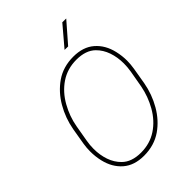

<svg xmlns="http://www.w3.org/2000/svg" viewBox="-261 -1037 1167 1167"><g transform="rotate(-45 323.0 -453.5)"><path d="M385.7 -787.1 494.6 -915.5 527.8 -915 416 -786.6ZM585 -302.2Q570.3 -220.2 529.3 -149.4Q488.3 -78.6 425.8 -35.2Q360.4 9.8 272.9 9.8Q189 9.8 137.7 -34.9Q86.4 -79.6 68.8 -155.3Q59.1 -195.8 59.1 -240.7Q59.1 -272.5 64 -302.2L82 -408.7Q96.7 -490.7 137.7 -561.3Q178.7 -631.8 241.7 -675.8Q306.6 -720.7 394 -720.7Q478 -720.7 529.5 -676Q581.1 -631.3 598.6 -555.7Q608.4 -513.7 608.4 -472.2Q608.4 -442.4 603 -408.7ZM577.1 -409.7Q582.5 -443.4 582.5 -473.6Q582.5 -527.3 566.7 -573.5Q550.8 -619.6 518.6 -651.4Q475.1 -694.3 394 -694.3Q316.9 -694.3 257.1 -654.3Q197.3 -614.3 158.7 -545.4Q121.6 -479.5 108.9 -406.7L90.8 -302.2Q85 -269.5 85 -236.8Q85 -183.6 100.8 -137.7Q116.7 -91.8 148.9 -60.1Q192.4 -16.6 272.9 -16.6Q349.6 -16.6 409.2 -55.9Q468.8 -95.2 507.3 -163.1Q543.5 -227.1 557.6 -299.3Z"/></g></svg>

Font: Mardoto Thin
Style: Italic
Weight: 250
Italic angle: -12°
Designer: Christian Robertson, Vahan Hovhannisyan
Foundry: Google
Version: Version 1.000